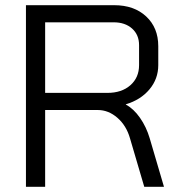

<svg xmlns="http://www.w3.org/2000/svg" viewBox="-20 -720 690 740"><path d="M80 -700H420Q497 -700 543.5 -656.5Q590 -613 590 -542V-469Q590 -416 556 -375.5Q522 -335 465 -318V-317Q495 -301 519.5 -266Q544 -231 557 -187L612 0H536L481 -187Q467 -236 432.5 -266Q398 -296 357 -296H154V0H80ZM394 -362Q449 -362 482.5 -391.5Q516 -421 516 -469V-546Q516 -586 489 -610Q462 -634 418 -634H154V-362Z"/></svg>

Font: Stavian Regular
Style: Regular
Weight: 400
Version: Version 1.000; ttfautohint (v1.6)